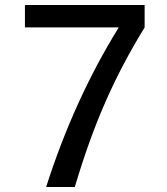

<svg xmlns="http://www.w3.org/2000/svg" viewBox="-20 -750 670 770"><path d="M80 -730H560V-640Q469 -492 402.5 -340.5Q336 -189 280 0H165Q277 -350 455 -638V-640H80Z"/></svg>

Font: M PLUS 1p Medium
Style: Regular
Weight: 500
Version: Version 1.062